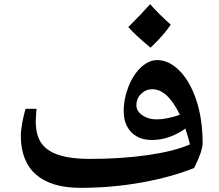

<svg xmlns="http://www.w3.org/2000/svg" viewBox="-20 -883 1054 923"><path d="M366.7 20Q226.6 20 153.3 -43.7Q80.1 -107.4 80.1 -231Q80.1 -255.4 87.2 -293.7Q94.2 -332 103 -359.9H155.8L154.3 -347.2L151.9 -301.8Q151.9 -232.9 179.2 -194.3Q206.5 -155.8 264.2 -137.5Q321.8 -119.1 409.7 -119.1Q564.9 -119.1 692.4 -137.7Q819.8 -156.2 893.1 -189Q884.3 -226.1 871.1 -265.1Q837.4 -240.2 795.9 -225.1Q754.4 -210 710 -210Q667.5 -210 637.2 -227.3Q606.9 -244.6 590.8 -275.6Q574.7 -306.6 574.7 -347.2Q574.7 -408.2 597.7 -466.6Q620.6 -524.9 658.2 -559.6Q695.8 -594.2 735.8 -594.2Q792.5 -594.2 843.5 -542.5Q894.5 -490.7 924.3 -399.9Q954.1 -309.1 954.1 -194.8Q954.1 -157.2 913.1 -75.2Q801.3 -30.8 659.2 -5.4Q517.1 20 366.7 20ZM732.9 -309.1Q779.8 -309.1 844.7 -331.1Q785.6 -454.1 711.9 -454.1Q681.2 -454.1 658.4 -431.9Q635.7 -409.7 635.7 -377Q635.7 -348.6 664.3 -328.9Q692.9 -309.1 732.9 -309.1ZM800.8 -764.2Q765.1 -711.4 703.6 -653.8Q630.4 -714.4 596.7 -752.9Q667.5 -823.7 701.7 -862.8Q742.2 -816.9 800.8 -764.2Z"/></svg>

Font: Droid Arabic Naskh
Style: Bold
Weight: 700
Designer: Pascal Zoghbi
Foundry: Ascender Corporation
Version: Version 1.00